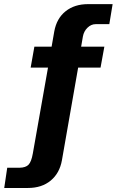

<svg xmlns="http://www.w3.org/2000/svg" viewBox="-48 -743 586 930"><path d="M457.5 -517 439 -415.5H330.5L252 33Q241 95.5 197.8 131.5Q154.5 167.5 87.5 167.5H-27.5L-13 69.5H46.5Q76.5 69 90.2 54.8Q104 40.5 111 0.5L184.5 -415.5H100.5L118.5 -517H202L215 -591.5Q226.5 -654 269.8 -688.5Q313 -723 378.5 -723H497.5L481.5 -626H415.5Q393.5 -626 375.8 -608.8Q358 -591.5 353.5 -566L345 -517Z"/></svg>

Font: Public Sans
Style: Bold
Weight: 700
Designer: The Public Sans project authors (U.S. Web Design System). Libre Franklin designed by Pablo Impallari and Rodrigo Fuenzal
Version: Version 1.008; ttfautohint (v1.8.1) -l 8 -r 50 -G 200 -x 14 